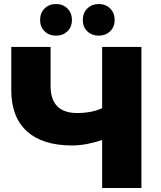

<svg xmlns="http://www.w3.org/2000/svg" viewBox="-20 -933 797 953"><path d="M682 -700V0H487V-238Q406 -211 338 -211Q191 -211 113.5 -281.5Q36 -352 36 -485V-700H231V-507Q231 -372 363 -372Q435 -372 487 -396V-700ZM179 -834Q179 -869 201.5 -891Q224 -913 258 -913Q292 -913 314.5 -891Q337 -869 337 -834Q337 -799 314.5 -777.5Q292 -756 258 -756Q224 -756 201.5 -777.5Q179 -799 179 -834ZM391 -834Q391 -869 413.5 -891Q436 -913 470 -913Q504 -913 526.5 -891Q549 -869 549 -834Q549 -799 526.5 -777.5Q504 -756 470 -756Q436 -756 413.5 -777.5Q391 -799 391 -834Z"/></svg>

Font: Montserrat Alternates ExtraBold
Style: Regular
Weight: 800
Designer: Julieta Ulanovsky
Foundry: Julieta Ulanovsky
Version: Version 7.200